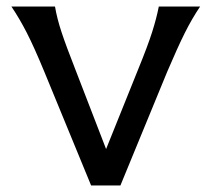

<svg xmlns="http://www.w3.org/2000/svg" viewBox="-20 -570 650 590"><path d="M595 -550Q570 -513 548 -469Q526 -425 494 -350L350 0H260L116 -350Q85 -425 62.5 -469Q40 -513 15 -550H149Q155 -514 169 -471.5Q183 -429 211 -358L306 -112L405 -358Q434 -429 447.5 -471.5Q461 -514 468 -550Z"/></svg>

Font: Faculty Glyphic
Style: Regular
Weight: 400
Designer: Koto Studio, Dylan Young
Foundry: Koto Studio
Version: Version 1.004; ttfautohint (v1.8.4.7-5d5b)